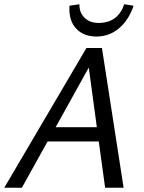

<svg xmlns="http://www.w3.org/2000/svg" viewBox="-25 -884 678 904"><path d="M429 -712Q368 -712 333 -750Q298 -788 302 -857L349 -864Q348 -825 373 -800.5Q398 -776 439 -776Q530 -776 560 -864L604 -857Q581 -789 535 -750.5Q489 -712 429 -712ZM382 -658H455L557 0H470L440 -218H199L78 0H-5ZM237 -285H431L393 -566Z"/></svg>

Font: EauTestInfant Medium
Style: Italic
Weight: 500
Italic angle: -12°
Designer: Christian Thalmann (Catharsis Fonts)
Version: Version 0.001;PS 000.001;hotconv 1.0.88;makeotf.lib2.5.64775